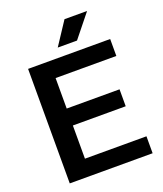

<svg xmlns="http://www.w3.org/2000/svg" viewBox="-168 -1057 992 1166"><g transform="rotate(-20 328.0 -474.0)"><path d="M78.5 0V-740H609V-630.5H216.5V-109.5H614V0ZM154.5 -324V-433.5H558V-324ZM292 -800 389.5 -948H535.5L416.5 -800Z"/></g></svg>

Font: Encode Sans SC SemiExpanded SemiBold
Style: Regular
Weight: 600
Width: 6
Designer: Multiple Designers
Foundry: Impallari Type
Version: Version 3.002